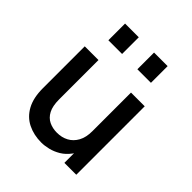

<svg xmlns="http://www.w3.org/2000/svg" viewBox="-200 -828 960 960"><g transform="rotate(45 280.0 -348.5)"><path d="M251 10Q198 10 155.5 -11Q113 -32 89 -76Q65 -120 65 -188V-484H162V-206Q162 -159 176.5 -131.5Q191 -104 216 -92Q241 -80 272 -80Q306 -80 333 -94.5Q360 -109 376 -138Q392 -167 392 -211V-484H489V0H405V-132H432Q422 -90 401 -62Q380 -34 354 -18.5Q328 -3 301 3.5Q274 10 251 10ZM332 -589V-707H428V-589ZM127 -589V-707H224V-589Z"/></g></svg>

Font: SUSE Thin Medium
Style: Regular
Weight: 500
Version: Version 1.000